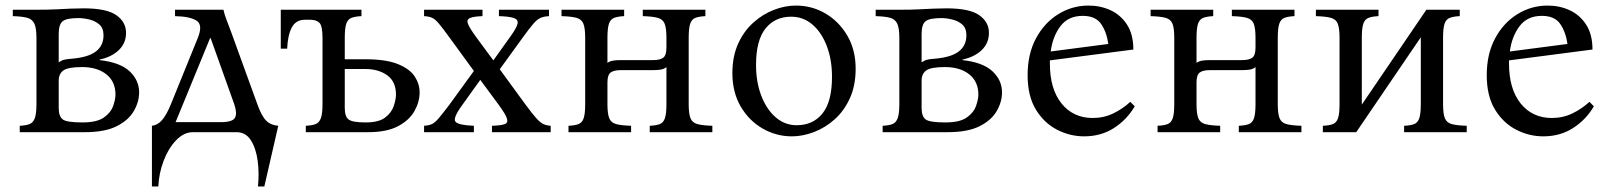

<svg xmlns="http://www.w3.org/2000/svg" viewBox="-20 -475 5779 690"><path d="M51 0V-23Q73 -24 86 -29Q99 -34 105 -50Q111 -66 111 -101V-339Q111 -374 103.5 -390Q96 -406 78 -411Q60 -416 26 -417V-440H111Q154 -440 183 -441.5Q212 -443 234.5 -444Q257 -445 281 -445Q363 -445 398 -420.5Q433 -396 433 -357Q433 -320 407 -295Q381 -270 338 -261V-259Q411 -251 445.5 -219Q480 -187 480 -143Q480 -109 461 -76Q442 -43 399.5 -21.5Q357 0 285 0ZM191 -251Q201 -258 211.5 -260.5Q222 -263 238 -264Q297 -269 324.5 -290Q352 -311 352 -348Q352 -374 337 -387Q322 -400 301 -405Q280 -410 262 -410Q219 -410 205 -398.5Q191 -387 191 -353ZM276 -35Q328 -35 353 -52.5Q378 -70 386.5 -94Q395 -118 395 -135Q395 -182 362 -208Q329 -234 275 -234Q225 -234 208 -222Q191 -210 191 -185V-87Q191 -56 206 -45.5Q221 -35 276 -35Z M811 -359 905 -100Q920 -58 936.5 -41.5Q953 -25 980 -23L930 195H907Q912 148 906 103Q900 58 881.5 29Q863 0 830 0H673Q641 0 613 29Q585 58 568 103Q551 148 549 195H526V-23Q546 -25 562 -43Q578 -61 594 -100L691 -339Q710 -386 686 -401Q662 -416 609 -417V-440H783Q786 -425 794 -404Q802 -383 811 -359ZM773 -36Q816 -36 824.5 -52Q833 -68 822 -100L737 -338H735L611 -36Z M1293 -262Q1368 -262 1410.5 -244.5Q1453 -227 1470.5 -200Q1488 -173 1488 -143Q1488 -109 1469.5 -76Q1451 -43 1410.5 -21.5Q1370 0 1303 0H1079V-23Q1101 -24 1114 -29Q1127 -34 1133 -50Q1139 -66 1139 -101V-339Q1139 -382 1128 -393Q1117 -404 1095 -404H1076Q1043 -404 1028.5 -376Q1014 -348 1012 -300H989V-440H1279V-417Q1257 -416 1243.5 -411Q1230 -406 1224.5 -390Q1219 -374 1219 -339V-262ZM1219 -87Q1219 -56 1233 -45.5Q1247 -35 1294 -35Q1341 -35 1364 -52.5Q1387 -70 1395 -94Q1403 -118 1403 -135Q1403 -182 1371.5 -204.5Q1340 -227 1293 -227H1219Z M1504 0V-23Q1521 -24 1532 -29Q1543 -34 1557 -50.5Q1571 -67 1596 -100L1683 -220L1594 -342Q1570 -375 1557 -390.5Q1544 -406 1533 -411Q1522 -416 1504 -417V-440H1714V-417Q1683 -416 1669.5 -410.5Q1656 -405 1661.5 -390Q1667 -375 1691 -342L1753 -258L1813 -342Q1837 -375 1840 -390Q1843 -405 1826 -410.5Q1809 -416 1773 -417V-440H1953V-417Q1934 -416 1922 -410.5Q1910 -405 1897 -390Q1884 -375 1860 -342L1776 -226L1868 -100Q1893 -66 1907.5 -50Q1922 -34 1933 -29Q1944 -24 1959 -23V0H1748V-23Q1781 -24 1794 -29Q1807 -34 1801.5 -50Q1796 -66 1771 -100L1706 -188L1643 -100Q1606 -50 1617 -37.5Q1628 -25 1683 -23V0Z M2455 -339V-101Q2455 -66 2461.5 -50Q2468 -34 2486.5 -29Q2505 -24 2540 -23V0H2315V-23Q2338 -24 2351 -29Q2364 -34 2369.5 -50Q2375 -66 2375 -101V-234Q2367 -227 2355 -225Q2343 -223 2328 -223H2212Q2185 -223 2174 -214Q2163 -205 2163 -179V-101Q2163 -66 2169.5 -50Q2176 -34 2194.5 -29Q2213 -24 2248 -23V0H2023V-23Q2046 -24 2059 -29Q2072 -34 2077.5 -50Q2083 -66 2083 -101V-339Q2083 -374 2076.5 -390Q2070 -406 2051.5 -411Q2033 -416 1998 -417V-440H2223V-417Q2201 -416 2187.5 -411Q2174 -406 2168.5 -390Q2163 -374 2163 -339V-249Q2171 -255 2182.5 -257Q2194 -259 2210 -259H2326Q2353 -259 2364 -268Q2375 -277 2375 -304V-339Q2375 -374 2368.5 -390Q2362 -406 2343.5 -411Q2325 -416 2290 -417V-440H2515V-417Q2493 -416 2479.5 -411Q2466 -406 2460.5 -390Q2455 -374 2455 -339Z M2840 -455Q2898 -455 2946.5 -426.5Q2995 -398 3025 -347Q3055 -296 3055 -228Q3055 -168 3034.5 -122.5Q3014 -77 2980 -46.5Q2946 -16 2905.5 -0.5Q2865 15 2826 15Q2769 15 2720 -13.5Q2671 -42 2641.5 -93Q2612 -144 2612 -212Q2612 -272 2632.5 -317.5Q2653 -363 2687 -393.5Q2721 -424 2761 -439.5Q2801 -455 2840 -455ZM2843 -25Q2902 -25 2936 -67.5Q2970 -110 2970 -199Q2970 -260 2951.5 -309Q2933 -358 2900 -386.5Q2867 -415 2823 -415Q2765 -415 2731 -372.5Q2697 -330 2697 -241Q2697 -181 2715.5 -132Q2734 -83 2767 -54Q2800 -25 2843 -25Z M3152 0V-23Q3174 -24 3187 -29Q3200 -34 3206 -50Q3212 -66 3212 -101V-339Q3212 -374 3204.5 -390Q3197 -406 3179 -411Q3161 -416 3127 -417V-440H3212Q3255 -440 3284 -441.5Q3313 -443 3335.5 -444Q3358 -445 3382 -445Q3464 -445 3499 -420.5Q3534 -396 3534 -357Q3534 -320 3508 -295Q3482 -270 3439 -261V-259Q3512 -251 3546.5 -219Q3581 -187 3581 -143Q3581 -109 3562 -76Q3543 -43 3500.5 -21.5Q3458 0 3386 0ZM3292 -251Q3302 -258 3312.5 -260.5Q3323 -263 3339 -264Q3398 -269 3425.5 -290Q3453 -311 3453 -348Q3453 -374 3438 -387Q3423 -400 3402 -405Q3381 -410 3363 -410Q3320 -410 3306 -398.5Q3292 -387 3292 -353ZM3377 -35Q3429 -35 3454 -52.5Q3479 -70 3487.5 -94Q3496 -118 3496 -135Q3496 -182 3463 -208Q3430 -234 3376 -234Q3326 -234 3309 -222Q3292 -210 3292 -185V-87Q3292 -56 3307 -45.5Q3322 -35 3377 -35Z M3876 15Q3825 15 3778.5 -9Q3732 -33 3702.5 -81.5Q3673 -130 3673 -205Q3673 -281 3703 -337Q3733 -393 3783 -424Q3833 -455 3892 -455Q3935 -455 3971.5 -438Q4008 -421 4030.5 -386Q4053 -351 4053 -297L3753 -258Q3753 -253 3753 -247Q3753 -155 3795 -103Q3837 -51 3907 -51Q3947 -51 3981 -67.5Q4015 -84 4042 -109L4058 -93Q4030 -45 3983.5 -15Q3937 15 3876 15ZM3871 -418Q3819 -418 3791 -381Q3763 -344 3756 -290L3963 -317Q3957 -360 3937 -389Q3917 -418 3871 -418Z M4572 -339V-101Q4572 -66 4578.5 -50Q4585 -34 4603.5 -29Q4622 -24 4657 -23V0H4432V-23Q4455 -24 4468 -29Q4481 -34 4486.5 -50Q4492 -66 4492 -101V-234Q4484 -227 4472 -225Q4460 -223 4445 -223H4329Q4302 -223 4291 -214Q4280 -205 4280 -179V-101Q4280 -66 4286.5 -50Q4293 -34 4311.5 -29Q4330 -24 4365 -23V0H4140V-23Q4163 -24 4176 -29Q4189 -34 4194.5 -50Q4200 -66 4200 -101V-339Q4200 -374 4193.5 -390Q4187 -406 4168.5 -411Q4150 -416 4115 -417V-440H4340V-417Q4318 -416 4304.5 -411Q4291 -406 4285.5 -390Q4280 -374 4280 -339V-249Q4288 -255 4299.5 -257Q4311 -259 4327 -259H4443Q4470 -259 4481 -268Q4492 -277 4492 -304V-339Q4492 -374 4485.5 -390Q4479 -406 4460.5 -411Q4442 -416 4407 -417V-440H4632V-417Q4610 -416 4596.5 -411Q4583 -406 4577.5 -390Q4572 -374 4572 -339Z M5166 -339V-101Q5166 -66 5172.5 -50Q5179 -34 5197.5 -29Q5216 -24 5251 -23V0H5026V-23Q5049 -24 5062 -29Q5075 -34 5080.5 -50Q5086 -66 5086 -101V-341L4854 0H4734V-23Q4757 -24 4770 -29Q4783 -34 4788.5 -50Q4794 -66 4794 -101V-339Q4794 -374 4787.5 -390Q4781 -406 4762.5 -411Q4744 -416 4709 -417V-440H4934V-417Q4912 -416 4898.5 -411Q4885 -406 4879.5 -390Q4874 -374 4874 -339V-99L5106 -440H5226V-417Q5204 -416 5190.5 -411Q5177 -406 5171.5 -390Q5166 -374 5166 -339Z M5526 15Q5475 15 5428.5 -9Q5382 -33 5352.5 -81.5Q5323 -130 5323 -205Q5323 -281 5353 -337Q5383 -393 5433 -424Q5483 -455 5542 -455Q5585 -455 5621.5 -438Q5658 -421 5680.5 -386Q5703 -351 5703 -297L5403 -258Q5403 -253 5403 -247Q5403 -155 5445 -103Q5487 -51 5557 -51Q5597 -51 5631 -67.5Q5665 -84 5692 -109L5708 -93Q5680 -45 5633.5 -15Q5587 15 5526 15ZM5521 -418Q5469 -418 5441 -381Q5413 -344 5406 -290L5613 -317Q5607 -360 5587 -389Q5567 -418 5521 -418Z"/></svg>

Font: Bona Nova
Style: Regular
Weight: 400
Designer: Mateusz Machalski
Foundry: Capitalics
Version: Version 4.001; ttfautohint (v1.8.3)